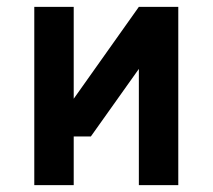

<svg xmlns="http://www.w3.org/2000/svg" viewBox="-20 -540 620 560"><path d="M245 -142 385 -339V0H500V-520H385L195 -252V-520H80V0H195V-142Z"/></svg>

Font: Grotesk 03
Style: Bold
Weight: 500
Designer: Frank Adebiaye, contributions by Jérémy Landes, Ariel Martín Pérez
Foundry: Velvetyne Type Foundry
Version: Version 3.000;Glyphs 3.1.2 (3150)